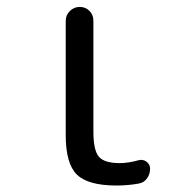

<svg xmlns="http://www.w3.org/2000/svg" viewBox="-20 -540 540 569"><path d="M325.2 9.8Q241.2 9.8 208 -22.5Q174.8 -54.7 174.8 -139.6V-478.5Q174.8 -495.1 187 -507.3Q199.2 -519.5 216.3 -519.5Q233.4 -519.5 245.1 -507.8Q256.8 -496.1 256.8 -478.5V-150.4Q256.8 -94.7 272.9 -75.7Q289.1 -56.6 335 -56.6Q360.4 -56.6 391.6 -65.4Q404.3 -68.4 414.6 -60.5Q424.8 -52.7 424.8 -40Q424.8 -24.4 416 -11.7Q407.2 1 391.6 3.9Q359.4 9.8 325.2 9.8Z"/></svg>

Font: Rounded-X Mgen+ 2m regular
Style: Regular
Weight: 400
Designer: [Source Han Sans]
Ryoko NISHIZUKA  (kana & ideographs); Paul D. Hunt (Latin, Greek & Cyrillic); Wenlong ZHANG  (bopomofo
Version: Version 1.059.20150602